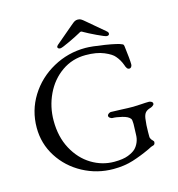

<svg xmlns="http://www.w3.org/2000/svg" viewBox="-120 -928 970 1046"><g transform="rotate(-15 364.5 -404.5)"><path d="M45 0ZM45 -311Q45 -408 95 -488.5Q145 -569 230 -616Q315 -663 413 -663Q448 -663 520.5 -651.5Q593 -640 613 -630Q618 -628 619.5 -625.5Q621 -623 622 -618Q632 -540 632 -512Q632 -504 627.5 -498Q623 -492 617 -492Q608 -492 603 -499Q598 -506 594 -519Q583 -549 563 -572Q549 -590 507.5 -607.5Q466 -625 404 -625Q329 -625 269.5 -583.5Q210 -542 177 -472.5Q144 -403 144 -324Q144 -233 181 -164.5Q218 -96 278 -59.5Q338 -23 406 -23Q456 -23 485 -34.5Q514 -46 528 -60Q541 -73 549.5 -93Q558 -113 558 -137Q558 -155 559 -165L560 -195Q560 -219 555 -225Q544 -240 511 -248Q478 -256 457 -256Q452 -256 444.5 -261Q437 -266 437 -273Q437 -280 444.5 -285Q452 -290 457 -290Q480 -290 516 -288Q554 -286 583 -286Q601 -286 627 -288Q653 -290 672 -290Q678 -290 685.5 -286Q693 -282 693 -274Q693 -268 685 -262.5Q677 -257 672 -256Q651 -250 642 -239Q633 -228 630 -207Q625 -171 625 -132V-105Q625 -100 627.5 -95.5Q630 -91 631 -89Q633 -86 638.5 -80.5Q644 -75 644 -72Q644 -55 630 -53Q623 -52 603 -41Q554 -18 504 -2Q454 14 392 14Q300 14 220 -29Q140 -72 92.5 -146.5Q45 -221 45 -311ZM267 -706Q267 -712 274 -718L372 -801Q388 -815 395.5 -819Q403 -823 413 -823Q423 -823 430.5 -819Q438 -815 454 -801L552 -718Q558 -713 558 -706Q558 -701 554.5 -698Q551 -695 544 -695Q535 -695 491 -716Q447 -737 423 -751Q418 -755 413 -755Q408 -755 403 -751Q380 -738 335.5 -717Q291 -696 282 -696Q275 -696 271 -699Q267 -702 267 -706Z"/></g></svg>

Font: EB Garamond
Style: Regular
Weight: 400
Designer: Georg Duffner and Octavio Pardo
Foundry: Georg Duffner
Version: Version 1.000; ttfautohint (v1.6)